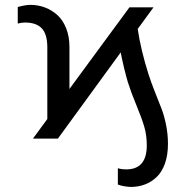

<svg xmlns="http://www.w3.org/2000/svg" viewBox="-20 -558 748 773"><path d="M213.1 0H112.6L170.5 -78.8V-369Q170.1 -421.5 147.7 -444.4Q125.4 -467.3 81 -467.3Q65.3 -467.3 51.5 -463.1V-529.8Q83.1 -538.4 101.9 -538.4Q133.5 -538.4 161.6 -527.7Q189.6 -517 211.6 -496.8Q233.7 -476.6 246.6 -443.5Q259.6 -410.5 259.6 -369V-199.9L501.1 -528.4H598L534.4 -441.4Q547.2 -355.5 578.1 -258.5Q588.1 -227.3 604.4 -186.1Q620.7 -144.9 630.7 -119.3Q640.6 -93.8 648.4 -56.1Q656.2 -18.5 656.2 21.3Q656.2 66.4 644 100.7Q631.7 134.9 610.4 155Q589.1 175.1 563 184.8Q536.9 194.6 506.7 194.6Q495.7 194.6 479.2 191.6Q462.7 188.6 454.5 185V119.3Q468.4 123.9 488.6 123.9Q571 123.9 571 27Q571 -13.1 560.9 -47.6Q550.8 -82 529.3 -133.9Q507.8 -185.7 494.7 -227.3Q478.3 -283.7 465.9 -346.9Z"/></svg>

Font: Inter Light BETA
Style: Regular
Weight: 300
Designer: Rasmus Andersson
Foundry: rsms
Version: Version 3.011;git-f93a4a705